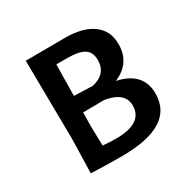

<svg xmlns="http://www.w3.org/2000/svg" viewBox="-120 -619 737 740"><g transform="rotate(-30 248.0 -249.5)"><path d="M345 -260Q453 -237 453 -142Q453 3 220 3Q149 3 83 0L87 -150L83 -501L259 -502Q337 -502 381 -470Q425 -438 425 -378Q425 -294 345 -260ZM325 -365Q325 -400 302 -415Q279 -430 226 -430H178L176 -291L258 -288Q325 -303 325 -365ZM235 -67Q354 -67 354 -146Q354 -205 269 -219L175 -218L174 -159L176 -70Q207 -67 235 -67Z"/></g></svg>

Font: Alegreya Sans SC Medium
Style: Regular
Weight: 500
Designer: Juan Pablo del Peral
Foundry: Huerta Tipografica
Version: Version 2.001;PS 002.001;hotconv 1.0.88;makeotf.lib2.5.64775